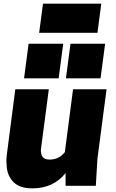

<svg xmlns="http://www.w3.org/2000/svg" viewBox="-20 -1020 635 1054"><path d="M515 -840H195L216 -1000H536ZM532 -590H342L367 -780H557ZM302 -590H112L137 -780H327ZM158 14Q89 14 55 -19.5Q21 -53 17 -105L15 -134Q15 -154 18 -175L64 -530H248L204 -195Q205 -190 205 -186Q205 -182 206 -177Q207 -172 210.5 -164Q214 -156 224 -150Q234 -144 253 -144Q304 -144 336 -185L381 -530H565L515 -150L506 0H340V-70Q273 14 158 14Z"/></svg>

Font: Tanohe Sans ExtraBold
Style: Italic
Weight: 800
Designer: Village Type and Design LLC & Cristiano Sobral
Foundry: Cooper Hewitt Smithsonian Design Museum
Version: Version 1.00;September 29, 2021;FontCreator 13.0.0.2655 64-b